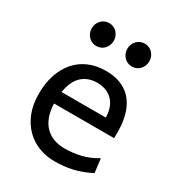

<svg xmlns="http://www.w3.org/2000/svg" viewBox="-175 -835 885 959"><g transform="rotate(30 267.5 -355.5)"><path d="M136.7 -236.8Q138.2 -193.8 150.1 -162.1Q162.1 -130.4 182.9 -109.6Q203.6 -88.9 231.7 -78.6Q259.8 -68.4 293 -68.4Q340.3 -68.4 385.7 -79.1Q431.2 -89.8 476.1 -117.2L485.8 -36.6Q460 -23.4 435.1 -14.2Q410.2 -4.9 385.3 1Q360.4 6.8 334.7 9.5Q309.1 12.2 280.8 12.2Q233.9 12.2 191.4 -4.2Q148.9 -20.5 116.7 -52.5Q84.5 -84.5 65.4 -131.8Q46.4 -179.2 46.4 -241.7Q46.4 -302.2 62.7 -351.3Q79.1 -400.4 109.4 -435.3Q139.6 -470.2 183.1 -489Q226.6 -507.8 280.8 -507.8Q320.8 -507.8 351.6 -498.3Q382.3 -488.8 404.8 -471.9Q427.2 -455.1 442.4 -432.6Q457.5 -410.2 466.6 -384.3Q475.6 -358.4 479.5 -330.3Q483.4 -302.2 483.4 -274.9V-255.9Q483.4 -243.7 482.9 -236.8ZM273.4 -434.6Q219.7 -434.6 185.5 -403.1Q151.4 -371.6 140.6 -305.2H395.5Q395.5 -336.4 386.5 -360.6Q377.4 -384.8 361.1 -401.4Q344.7 -418 322.3 -426.3Q299.8 -434.6 273.4 -434.6ZM111.8 -656.7Q111.8 -670.4 116.7 -682.4Q121.6 -694.3 130.1 -703.4Q138.7 -712.4 150.1 -717.5Q161.6 -722.7 175.3 -722.7Q189 -722.7 200.7 -717.5Q212.4 -712.4 220.7 -703.4Q229 -694.3 233.9 -682.4Q238.8 -670.4 238.8 -656.7Q238.8 -643.1 233.9 -631.1Q229 -619.1 220.7 -610.1Q212.4 -601.1 200.7 -595.9Q189 -590.8 175.3 -590.8Q161.6 -590.8 150.1 -595.9Q138.7 -601.1 130.1 -610.1Q121.6 -619.1 116.7 -631.1Q111.8 -643.1 111.8 -656.7ZM316.9 -656.7Q316.9 -670.4 321.8 -682.4Q326.7 -694.3 335.2 -703.4Q343.8 -712.4 355.2 -717.5Q366.7 -722.7 380.4 -722.7Q394 -722.7 405.8 -717.5Q417.5 -712.4 425.8 -703.4Q434.1 -694.3 439 -682.4Q443.8 -670.4 443.8 -656.7Q443.8 -643.1 439 -631.1Q434.1 -619.1 425.8 -610.1Q417.5 -601.1 405.8 -595.9Q394 -590.8 380.4 -590.8Q366.7 -590.8 355.2 -595.9Q343.8 -601.1 335.2 -610.1Q326.7 -619.1 321.8 -631.1Q316.9 -643.1 316.9 -656.7Z"/></g></svg>

Font: Andika New Basic
Style: Regular
Weight: 400
Designer: Victor Gaultney, Annie Olsen, Julie Remington, Don Collingsworth, Eric Hays
Foundry: SIL International
Version: Version 5.500